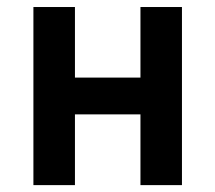

<svg xmlns="http://www.w3.org/2000/svg" viewBox="-20 -538 626 558"><path d="M388.2 0H508.8V-517.6H388.2V-312.5H197.8V-517.6H77.1V0H197.8V-205.6H388.2Z"/></svg>

Font: Cascadia Code NF SemiBold
Style: Regular
Weight: 600
Monospace: yes
Designer: Aaron Bell
Foundry: Saja Typeworks
Version: Version 2404.023